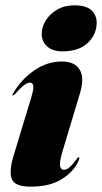

<svg xmlns="http://www.w3.org/2000/svg" viewBox="-20 -688 382 718"><path d="M213 -496Q177 -496 156.5 -514.2Q136 -532.5 136 -561Q136 -587 151.2 -611.5Q166.5 -636 193.8 -652Q221 -668 257.5 -668Q302 -668 321.8 -649.8Q341.5 -631.5 341.5 -603.5Q341.5 -559.5 308.5 -527.8Q275.5 -496 213 -496ZM213.5 -121Q201.5 -80.5 204.8 -66.8Q208 -53 218.5 -53Q228.5 -53 239 -61.5Q249.5 -70 265 -91Q269.5 -97 270.8 -98.5Q272 -100 274 -100Q280 -100 273 -85Q255 -45.5 210.5 -17.8Q166 10 94.5 10Q36 10 24.5 -17.8Q13 -45.5 30 -103L97 -324Q106 -353.5 104.5 -366.2Q103 -379 93 -379Q83.5 -379 71.2 -370.5Q59 -362 37 -337Q31 -331 28 -331Q24.5 -331 29 -339Q59.5 -391 107.8 -424.5Q156 -458 211.5 -458Q259.5 -458 278 -427.5Q296.5 -397 279 -339Z"/></svg>

Font: Fraunces 144pt S000 Black
Style: Italic
Weight: 900
Italic angle: -16°
Version: Version 1.000; ttfautohint (v1.8.3)